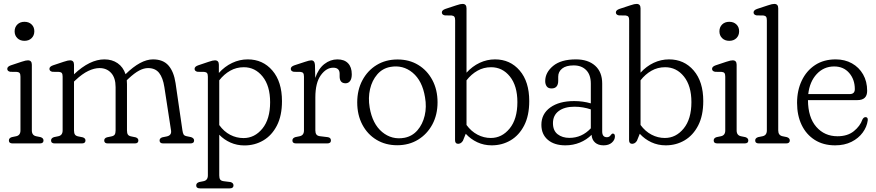

<svg xmlns="http://www.w3.org/2000/svg" viewBox="-20 -750 4582 1004"><path d="M108 -536.5Q85 -536.5 70.8 -550.5Q56.5 -564.5 56.5 -586Q56.5 -608 70.8 -622Q85 -636 108 -636Q131 -636 145.2 -622.2Q159.5 -608.5 159.5 -586.5Q159.5 -564.5 145.2 -550.5Q131 -536.5 108 -536.5ZM146.5 -411.5V-68Q146.5 -42 169.5 -37.5L192 -33Q207.5 -28 207.5 -15.5Q207.5 0 188 0H46Q26.5 0 26.5 -15.5Q26.5 -28.5 42 -33L64 -37.5Q87 -42 87 -68V-349Q87 -362 83 -367.5Q79 -373 69 -374L34 -374.5Q18 -377.5 18 -390Q18 -402 37 -408.5L92.5 -427Q106 -431.5 113.2 -433Q120.5 -434.5 126 -434.5Q146.5 -434.5 146.5 -411.5Z M367 -411.5V-361.5Q449.5 -439.5 526 -439.5Q566 -439.5 595 -419.5Q624 -399.5 636.5 -362Q715.5 -439.5 780 -439.5Q833 -439.5 861 -407.5Q889 -375.5 898 -315.5L934 -68Q936 -54 940 -47Q944 -40 957 -37.5L979 -33Q995 -27.5 995 -15.5Q995 0 975.5 0H833.5Q814.5 0 814.5 -15.5Q814.5 -27.5 829 -32L851.5 -36.5Q878 -42 874.5 -67L839.5 -294.5Q832 -343.5 812 -368.8Q792 -394 754 -394Q732.5 -394 708 -381.2Q683.5 -368.5 651.5 -338.5L643 -330.5Q644 -320.5 644 -310V-68Q644 -53.5 648.8 -46.2Q653.5 -39 667 -36.5L689 -32Q703.5 -27.5 703.5 -15.5Q703.5 0 685 0H543.5Q525 0 525 -15.5Q525 -27.5 539.5 -32L561.5 -36.5Q575 -39 579.8 -46.2Q584.5 -53.5 584.5 -68V-294.5Q584.5 -343 561.2 -368.5Q538 -394 500.5 -394Q473 -394 441.5 -379Q410 -364 374.5 -330.5L367 -323.5V-68Q367 -53.5 372 -46.2Q377 -39 390 -36.5L412.5 -32Q427 -27.5 427 -15.5Q427 0 408 0H266.5Q247 0 247 -15.5Q247 -28 262.5 -33L284.5 -37.5Q307.5 -42 307.5 -68V-349Q307.5 -362 303.5 -367.5Q299.5 -373 289.5 -374L254.5 -374.5Q238.5 -377.5 238.5 -390Q238.5 -402 257.5 -408.5L313 -427Q326.5 -431.5 333.8 -433Q341 -434.5 346.5 -434.5Q367 -434.5 367 -411.5Z M1124.5 -411.5V-368.5Q1155 -402.5 1194 -421Q1233 -439.5 1275.5 -439.5Q1354.5 -439.5 1404.5 -381Q1454.5 -322.5 1454.5 -221Q1454.5 -145 1428 -93.5Q1401.5 -42 1357 -15.8Q1312.5 10.5 1258 10.5Q1219 10.5 1185.2 -4.5Q1151.5 -19.5 1126.5 -45.5V167Q1126.5 181 1131 188.2Q1135.5 195.5 1149.5 197.5L1185.5 202Q1201 206.5 1201 219.5Q1201 235 1181.5 235H1025.5Q1006 235 1006 219.5Q1006 207 1021.5 202L1044 197.5Q1067 193 1067 167V-349Q1067 -362 1062.8 -367.5Q1058.5 -373 1048.5 -374L1013.5 -374.5Q997.5 -377.5 997.5 -390Q997.5 -402 1016.5 -408.5L1070 -426.5Q1083.5 -431 1090.8 -432.8Q1098 -434.5 1104 -434.5Q1124.5 -434.5 1124.5 -411.5ZM1255 -398.5Q1216 -398.5 1183.8 -380.2Q1151.5 -362 1126.5 -330V-96Q1151 -62 1183.8 -45Q1216.5 -28 1253.5 -28Q1311.5 -28 1352 -77.5Q1392.5 -127 1392.5 -215.5Q1392.5 -301 1353.2 -349.8Q1314 -398.5 1255 -398.5Z M1627 -410.5 1628.5 -342.5Q1645 -391 1676.2 -415.2Q1707.5 -439.5 1744.5 -439.5Q1780.5 -439.5 1800 -419.2Q1819.5 -399 1819.5 -361.5Q1819.5 -338 1810.5 -326.2Q1801.5 -314.5 1787 -314.5Q1756 -314.5 1756 -350.5V-364Q1756 -396 1722.5 -396Q1686 -396 1657.5 -356.5Q1629 -317 1629 -240.5V-68Q1629 -54.5 1634.5 -46.8Q1640 -39 1655 -37.5L1692.5 -33Q1710.5 -31 1710.5 -15.5Q1710.5 0 1690.5 0H1528.5Q1509 0 1509 -15.5Q1509 -28 1524.5 -33L1546.5 -37.5Q1569.5 -42 1569.5 -68V-349Q1569.5 -362 1565.5 -367.5Q1561.5 -373 1551.5 -374L1516.5 -374.5Q1500.5 -377.5 1500.5 -390Q1500.5 -402 1519.5 -408.5L1576 -427Q1598 -434.5 1607.5 -434.5Q1625.5 -434.5 1627 -410.5Z M2059 -439Q2120 -439 2167 -410.5Q2214 -382 2241 -331.2Q2268 -280.5 2268 -215Q2268 -150 2240.8 -99.2Q2213.5 -48.5 2166 -19.5Q2118.5 9.5 2057 9.5Q1996 9.5 1948.8 -19Q1901.5 -47.5 1874.8 -98.2Q1848 -149 1848 -214.5Q1848 -279.5 1875 -330.2Q1902 -381 1949.5 -410Q1997 -439 2059 -439ZM2095 -29.5Q2136 -37.5 2163 -68.8Q2190 -100 2200.8 -145.5Q2211.5 -191 2202.5 -241.5Q2188.5 -327.5 2137.8 -369.8Q2087 -412 2021 -400Q1980 -392.5 1952.8 -361Q1925.5 -329.5 1915 -284Q1904.5 -238.5 1913 -188Q1927.5 -102 1978.2 -59.8Q2029 -17.5 2095 -29.5Z M2419.5 -706.5V-370Q2450 -403.5 2488.2 -421.5Q2526.5 -439.5 2568.5 -439.5Q2647.5 -439.5 2697.5 -381.2Q2747.5 -323 2747.5 -221.5Q2747.5 -145.5 2721 -94Q2694.5 -42.5 2650 -16.2Q2605.5 10 2551 10Q2510.5 10 2475.8 -6.2Q2441 -22.5 2415.5 -50.5L2400.5 -13.5Q2394.5 -4.5 2388 -1.2Q2381.5 2 2375.5 2Q2359.5 2 2359.5 -17.5L2360 -644Q2360 -657 2355.8 -662.5Q2351.5 -668 2341.5 -669L2306.5 -669.5Q2290.5 -672.5 2290.5 -685Q2290.5 -697 2309.5 -703.5L2365.5 -722Q2379 -726.5 2386 -728Q2393 -729.5 2399 -729.5Q2419.5 -729.5 2419.5 -706.5ZM2548 -398.5Q2509 -398.5 2476.8 -380.2Q2444.5 -362 2419.5 -330V-96.5Q2444 -63 2477 -45.8Q2510 -28.5 2546.5 -28.5Q2604.5 -28.5 2645 -78Q2685.5 -127.5 2685.5 -216Q2685.5 -301 2646.5 -349.8Q2607.5 -398.5 2548 -398.5Z M2811 -97.5Q2811 -154.5 2857.5 -188Q2904 -221.5 2982.5 -221.5Q3028.5 -221.5 3069.5 -209.5V-312.5Q3069.5 -359 3045.2 -383.5Q3021 -408 2980 -408Q2940 -408 2919.5 -391.5Q2899 -375 2899 -349V-328Q2899 -287.5 2864 -287.5Q2846.5 -287.5 2838.8 -298.5Q2831 -309.5 2831 -326Q2831 -371 2872.2 -405.2Q2913.5 -439.5 2991.5 -439.5Q3055 -439.5 3092 -406.5Q3129 -373.5 3129 -313V-62.5Q3129 -32.5 3153.5 -32.5Q3167 -32.5 3174 -44Q3179.5 -51.5 3184.5 -51.5Q3195.5 -51.5 3195.5 -36.5Q3195.5 -18.5 3179.5 -4.2Q3163.5 10 3136 10Q3108 10 3091.5 -4.8Q3075 -19.5 3073.5 -45Q3047.5 -19 3012.2 -4.5Q2977 10 2936.5 10Q2878.5 10 2844.8 -18.8Q2811 -47.5 2811 -97.5ZM2871.5 -106Q2871.5 -67 2896 -48Q2920.5 -29 2957.5 -29Q3022.5 -29 3069.5 -79V-178Q3050 -184.5 3028.8 -188.2Q3007.5 -192 2984 -192Q2932 -192 2901.8 -169.5Q2871.5 -147 2871.5 -106Z M3329.5 -706.5V-370Q3360 -403.5 3398.2 -421.5Q3436.5 -439.5 3478.5 -439.5Q3557.5 -439.5 3607.5 -381.2Q3657.5 -323 3657.5 -221.5Q3657.5 -145.5 3631 -94Q3604.5 -42.5 3560 -16.2Q3515.5 10 3461 10Q3420.5 10 3385.8 -6.2Q3351 -22.5 3325.5 -50.5L3310.5 -13.5Q3304.5 -4.5 3298 -1.2Q3291.5 2 3285.5 2Q3269.5 2 3269.5 -17.5L3270 -644Q3270 -657 3265.8 -662.5Q3261.5 -668 3251.5 -669L3216.5 -669.5Q3200.5 -672.5 3200.5 -685Q3200.5 -697 3219.5 -703.5L3275.5 -722Q3289 -726.5 3296 -728Q3303 -729.5 3309 -729.5Q3329.5 -729.5 3329.5 -706.5ZM3458 -398.5Q3419 -398.5 3386.8 -380.2Q3354.5 -362 3329.5 -330V-96.5Q3354 -63 3387 -45.8Q3420 -28.5 3456.5 -28.5Q3514.5 -28.5 3555 -78Q3595.5 -127.5 3595.5 -216Q3595.5 -301 3556.5 -349.8Q3517.5 -398.5 3458 -398.5Z M3793.5 -536.5Q3770.5 -536.5 3756.2 -550.5Q3742 -564.5 3742 -586Q3742 -608 3756.2 -622Q3770.5 -636 3793.5 -636Q3816.5 -636 3830.8 -622.2Q3845 -608.5 3845 -586.5Q3845 -564.5 3830.8 -550.5Q3816.5 -536.5 3793.5 -536.5ZM3832 -411.5V-68Q3832 -42 3855 -37.5L3877.5 -33Q3893 -28 3893 -15.5Q3893 0 3873.5 0H3731.5Q3712 0 3712 -15.5Q3712 -28.5 3727.5 -33L3749.5 -37.5Q3772.5 -42 3772.5 -68V-349Q3772.5 -362 3768.5 -367.5Q3764.5 -373 3754.5 -374L3719.5 -374.5Q3703.5 -377.5 3703.5 -390Q3703.5 -402 3722.5 -408.5L3778 -427Q3791.5 -431.5 3798.8 -433Q3806 -434.5 3811.5 -434.5Q3832 -434.5 3832 -411.5Z M4049.5 -706.5V-68Q4049.5 -42 4072.5 -37.5L4094.5 -33Q4110 -28 4110 -15.5Q4110 0 4090.5 0H3948.5Q3929 0 3929 -15.5Q3929 -28 3944.5 -33L3967 -37.5Q3990 -42 3990 -68V-644Q3990 -657 3985.8 -662.5Q3981.5 -668 3971.5 -669L3936.5 -669.5Q3920.5 -672.5 3920.5 -685Q3920.5 -697 3939.5 -703.5L3995.5 -722Q4009 -726.5 4016 -728Q4023 -729.5 4029 -729.5Q4049.5 -729.5 4049.5 -706.5Z M4514.5 -275Q4514.5 -226.5 4463.5 -226.5H4205Q4205.5 -136 4248.5 -86.8Q4291.5 -37.5 4359.5 -37.5Q4412 -37.5 4445 -64.2Q4478 -91 4489.5 -124.5Q4496 -137.5 4506 -137.5Q4519.5 -137.5 4517.5 -120Q4513 -86.5 4491.2 -56.8Q4469.5 -27 4432.8 -8.5Q4396 10 4347 10Q4285.5 10 4240.8 -18.2Q4196 -46.5 4172 -96.5Q4148 -146.5 4148 -212Q4148 -277 4172.5 -328.5Q4197 -380 4242.2 -409.8Q4287.5 -439.5 4350 -439.5Q4397.5 -439.5 4434.8 -418.8Q4472 -398 4493.2 -361Q4514.5 -324 4514.5 -275ZM4342 -402.5Q4288 -402.5 4251 -363Q4214 -323.5 4206.5 -258H4423Q4450 -258 4450 -284Q4450 -334.5 4420.5 -368.5Q4391 -402.5 4342 -402.5Z"/></svg>

Font: Fraunces 144pt SuperSoft Light
Style: Regular
Weight: 300
Version: Version 1.000;[0bf87f6ff]